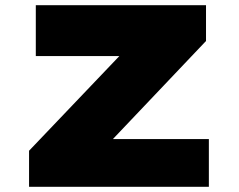

<svg xmlns="http://www.w3.org/2000/svg" viewBox="-20 -720 921 740"><path d="M92 0V-139L544 -613L655 -504H118V-700H774V-562L323 -87L212 -184H785V0Z"/></svg>

Font: Lexend Tera Black
Style: Regular
Weight: 900
Version: Version 1.007